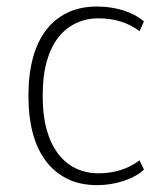

<svg xmlns="http://www.w3.org/2000/svg" viewBox="-20 -548 484 579"><path d="M277.3 -25.4Q348.6 -25.4 400.9 -64.5L414.1 -36.6Q402.3 -25.4 386.5 -16.8Q370.6 -8.3 352.3 -2.2Q334 3.9 313.7 7.1Q293.5 10.3 272.9 10.3Q220.7 10.3 181.9 -9.3Q143.1 -28.8 117.2 -64Q91.3 -99.1 78.6 -147.5Q65.9 -195.8 65.9 -253.4V-269.5Q66.4 -326.2 79.3 -373.8Q92.3 -421.4 117.9 -455.8Q143.6 -490.2 182.4 -509.3Q221.2 -528.3 272.9 -528.3Q314.5 -528.3 351.3 -516.8Q388.2 -505.4 414.1 -483.4L400.9 -454.1Q349.1 -492.7 277.3 -492.7Q239.3 -492.7 208 -477.5Q176.8 -462.4 154.8 -433.6Q132.8 -404.8 120.8 -362.3Q108.9 -319.8 108.9 -265.6V-253.4Q108.9 -199.2 120.8 -156.7Q132.8 -114.3 154.8 -85Q176.8 -55.7 208 -40.5Q239.3 -25.4 277.3 -25.4Z"/></svg>

Font: Ufes Sans Thin
Style: Regular
Weight: 100
Designer: Ricardo Esteves & Thais Bronze
Foundry: ProDesignUfes - Ricardo Esteves, Thais Bronze (This is a derivative work, based on Roboto family, by Christian Robertson
Version: Version 2.0